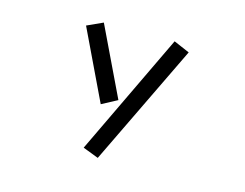

<svg xmlns="http://www.w3.org/2000/svg" viewBox="-90 -661 1180 923"><g transform="rotate(15 500.0 -199.5)"><path d="M673 -518 752 -484 461 119 383 89ZM242 -481 321 -517 485 -175 408 -134Z"/></g></svg>

Font: Moralerspace Krypton JPDOC
Style: Regular
Weight: 400
Version: v0.0.6; ttfautohint (v1.8.4.7-5d5b-dirty) -l 6 -r 45 -G 200 